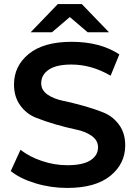

<svg xmlns="http://www.w3.org/2000/svg" viewBox="-20 -916 671 946"><path d="M311 10Q230 10 154.5 -13Q79 -36 33 -73L81 -178Q124 -144 186 -123Q248 -102 312 -102Q388 -102 425.5 -126Q463 -150 463 -190Q463 -224 432.5 -246Q402 -268 356 -277.5Q310 -287 256 -302.5Q202 -318 156 -336.5Q110 -355 79.5 -397Q49 -439 49 -500Q49 -591 122 -650.5Q195 -710 333 -710Q474 -710 568 -648L525 -543Q431 -598 332 -598Q257 -598 220 -572.5Q183 -547 183 -506Q183 -472 213.5 -450.5Q244 -429 290 -419.5Q336 -410 390 -395Q444 -380 490 -361.5Q536 -343 566.5 -301.5Q597 -260 597 -200Q597 -109 523.5 -49.5Q450 10 311 10ZM131 -757 265 -896H383L517 -757H412L324 -832L236 -757Z"/></svg>

Font: Belfius21
Style: Bold
Weight: 700
Designer: Montserrat's base design by Julieta Ulanovsky, modified by Coast SPRL for Belfius Bank NV.
Foundry: Montserrat's base design by Julieta Ulanovsky, modified by Coast SPRL for Belfius Bank NV.
Version: Version 2.000;FEAKit 1.0